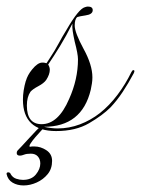

<svg xmlns="http://www.w3.org/2000/svg" viewBox="-29 -388 430 586"><path d="M142 12Q41 12 41 -84Q41 -111 50 -142V-141Q55 -159 69 -176Q86 -197 100 -197Q100 -197 103 -197Q106 -197 113 -195L124 -212Q138 -233 149.5 -254.5Q161 -276 174 -297Q211 -361 230 -366Q236 -368 239 -368Q254 -368 254 -357Q254 -344 232 -341Q212 -338 207 -336Q199 -330 199 -310Q199 -289 226 -239Q253 -190 253 -152Q253 -142 251.5 -133Q250 -124 248 -114Q221 -1 105 -1Q128 4 147 4Q182 4 215 -8.5Q248 -21 276 -43Q305 -66 329.5 -98.5Q354 -131 372 -168Q375 -174 378 -174Q384 -174 379 -164Q363 -134 345.5 -107.5Q328 -81 308 -60Q284 -36 243 -12Q202 12 142 12ZM98 -9Q149 -9 182 -86Q209 -146 209 -207Q209 -215 206.5 -228.5Q204 -242 199 -261Q195 -279 193 -292.5Q191 -306 192 -316Q173 -278 154 -247Q135 -216 118 -191Q123 -183 123 -175Q123 -161 112 -144Q105 -134 88 -125Q71 -116 64 -108Q53 -92 53 -66Q53 -9 98 -9ZM43 178Q24 178 9.5 169.5Q-5 161 -9 143Q-9 138 -4 138Q2 138 4 144Q10 154 20.5 157.5Q31 161 41 161Q67 161 80.5 144.5Q94 128 94 111Q94 98 86.5 89.5Q79 81 65 81Q52 81 44.5 84Q37 87 32 87Q22 87 22 79Q22 74 25 71Q27 69 37.5 58Q48 47 60.5 33Q73 19 83 9Q93 -1 94 -1Q96 -1 101.5 -0.5Q107 0 106 1Q105 2 96.5 11Q88 20 79 30.5Q70 41 64.5 49.5Q59 58 62 60Q66 59 69 59Q72 59 76 59Q95 59 112.5 70.5Q130 82 130 103Q130 127 116.5 143.5Q103 160 83 169Q63 178 43 178Z"/></svg>

Font: Imperial Script
Style: Regular
Weight: 400
Designer: Robert E. Leuschke
Foundry: Robert E. Leuschke
Version: Version 1.010; ttfautohint (v1.8.3)